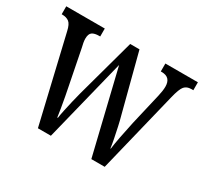

<svg xmlns="http://www.w3.org/2000/svg" viewBox="-116 -698 912 859"><g transform="rotate(30 340.5 -268.0)"><path d="M60 -442Q53 -474 39.5 -484.5Q26 -495 3 -495H1V-536H200V-495H195Q171 -495 159 -486.5Q147 -478 147 -453Q147 -445 149 -433Q151 -421 154 -410L188 -238Q193 -214 198.5 -184.5Q204 -155 208.5 -128Q213 -101 215 -85H218Q220 -101 225.5 -126.5Q231 -152 237.5 -180Q244 -208 250 -230L333 -533H381L458 -237Q464 -216 470.5 -186.5Q477 -157 482.5 -129Q488 -101 490 -84H492Q495 -109 502.5 -148Q510 -187 520 -233L558 -396Q565 -426 565 -446Q565 -495 518 -495H513V-536H681V-495H670Q648 -495 635.5 -481Q623 -467 611 -417L509 0H440L337 -427L231 0H164Z"/></g></svg>

Font: Noto Serif Lao ExtraCondensed
Style: Regular
Weight: 400
Width: 2
Designer: Monotype Design Team
Foundry: Monotype Imaging Inc.
Version: Version 2.003; ttfautohint (v1.8.4.7-5d5b)